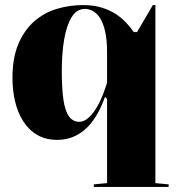

<svg xmlns="http://www.w3.org/2000/svg" viewBox="-20 -535 701 755"><path d="M349 200V190L401 185V-146L393 -154Q376 -107 355.5 -75Q335 -43 311.5 -23.5Q288 -4 261.5 5.5Q235 15 205 15Q159 15 125.5 -5Q92 -25 70.5 -59.5Q49 -94 39 -137.5Q29 -181 29 -228Q29 -307 52 -361.5Q75 -416 114 -450.5Q153 -485 203 -500Q253 -515 306 -515Q347 -515 378.5 -505.5Q410 -496 433.5 -481Q457 -466 475 -447Q493 -428 506 -409H519L581 -515H591V185L643 190V200ZM292 -56Q311 -56 330.5 -74Q350 -92 368 -126.5Q386 -161 401 -210V-328Q401 -380 393 -413.5Q385 -447 372 -466Q359 -485 343.5 -492.5Q328 -500 314 -500Q282 -500 262 -468Q242 -436 232.5 -381Q223 -326 223 -256Q223 -187 229.5 -142.5Q236 -98 251.5 -77Q267 -56 292 -56Z"/></svg>

Font: Kalnia Thin SemiBold
Style: Regular
Weight: 600
Version: Version 1.105